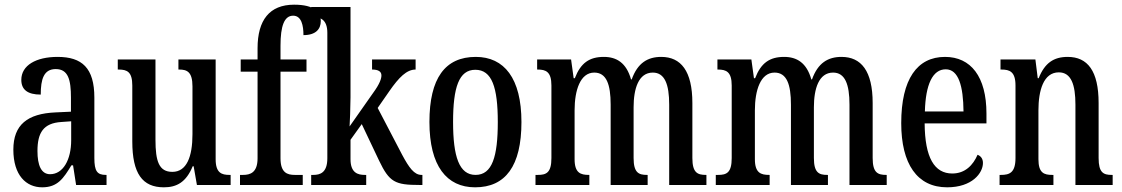

<svg xmlns="http://www.w3.org/2000/svg" viewBox="-20 -790 4794 820"><path d="M160 10C226 10 251 -28 285 -84H292L305 0H435V-43H432C395 -43 383 -59 383 -115V-373C383 -500 330 -547 226 -547C134 -547 71 -511 71 -449C71 -407 98 -386 154 -386C154 -452 167 -495 218 -495C272 -495 283 -448 283 -373V-313L218 -310C97 -305 37 -257 37 -151C37 -41 92 10 160 10ZM194 -46C156 -46 140 -84 140 -145C140 -223 165 -264 242 -269L284 -272V-191C284 -107 249 -46 194 -46Z M680 10C735 10 775 -12 803 -80H807L821 0H965V-43H960C927 -43 901 -51 901 -110V-536H742V-493H745C778 -493 802 -484 802 -421V-217C802 -120 777 -56 716 -56C659 -56 644 -101 644 -193V-536H483V-493H487C523 -493 545 -483 545 -425V-186C545 -49 588 10 680 10Z M1005 0H1273V-43H1239C1207 -43 1178 -52 1178 -114V-484H1289V-536H1178V-595C1178 -679 1194 -723 1232 -723C1268 -723 1276 -680 1276 -640C1329 -640 1350 -666 1350 -700C1350 -738 1323 -770 1236 -770C1131 -770 1080 -704 1080 -584V-536H1008V-484H1080V-114C1080 -52 1048 -43 1018 -43H1005Z M1309 0H1544V-43H1538C1509 -43 1477 -51 1477 -110V-193L1525 -260L1599 -104C1643 -12 1667 0 1772 0H1784V-43H1780C1749 -43 1727 -74 1698 -128L1593 -329L1643 -401C1684 -460 1717 -493 1755 -493V-536H1569V-493C1595 -493 1609 -485 1609 -468C1609 -455 1603 -433 1572 -391L1473 -250C1474 -256 1477 -341 1477 -375V-760H1309V-717H1318C1346 -717 1378 -708 1378 -650V-114C1378 -52 1347 -43 1318 -43H1309Z M2009 10C2139 10 2207 -81 2207 -269C2207 -456 2133 -547 2012 -547C1881 -547 1814 -456 1814 -269C1814 -81 1888 10 2009 10ZM2011 -43C1941 -43 1915 -121 1915 -269C1915 -417 1940 -492 2010 -492C2081 -492 2106 -417 2106 -269C2106 -121 2082 -43 2011 -43Z M2267 0H2497V-43H2495C2460 -43 2434 -51 2434 -110V-319C2434 -404 2458 -480 2518 -480C2570 -480 2588 -430 2588 -343V0H2746V-43H2743C2708 -43 2686 -52 2686 -115V-332C2686 -411 2707 -480 2768 -480C2819 -480 2838 -430 2838 -343V0H2997V-43H2995C2959 -43 2937 -52 2937 -115V-350C2937 -487 2888 -547 2804 -547C2746 -547 2703 -521 2678 -451H2675C2655 -522 2613 -547 2559 -547C2497 -547 2460 -521 2435 -456H2430L2419 -536H2274V-493H2276C2311 -493 2335 -484 2335 -425V-115C2335 -52 2313 -43 2277 -43H2267Z M3037 0H3267V-43H3265C3230 -43 3204 -51 3204 -110V-319C3204 -404 3228 -480 3288 -480C3340 -480 3358 -430 3358 -343V0H3516V-43H3513C3478 -43 3456 -52 3456 -115V-332C3456 -411 3477 -480 3538 -480C3589 -480 3608 -430 3608 -343V0H3767V-43H3765C3729 -43 3707 -52 3707 -115V-350C3707 -487 3658 -547 3574 -547C3516 -547 3473 -521 3448 -451H3445C3425 -522 3383 -547 3329 -547C3267 -547 3230 -521 3205 -456H3200L3189 -536H3044V-493H3046C3081 -493 3105 -484 3105 -425V-115C3105 -52 3083 -43 3047 -43H3037Z M4025 10C4132 10 4178 -51 4178 -94C4178 -113 4168 -124 4155 -129C4136 -85 4102 -49 4047 -49C3971 -49 3930 -116 3929 -263H4193V-305C4193 -463 4126 -547 4016 -547C3897 -547 3829 -452 3829 -264C3829 -90 3897 10 4025 10ZM4095 -314H3930C3933 -429 3963 -494 4019 -494C4074 -494 4094 -422 4095 -314Z M4249 0H4479V-43H4474C4439 -43 4415 -51 4415 -110V-319C4415 -402 4436 -481 4502 -481C4555 -481 4573 -428 4573 -343V0H4732V-43H4728C4693 -43 4672 -52 4672 -115V-350C4672 -487 4625 -547 4540 -547C4480 -547 4442 -521 4416 -456H4412L4402 -536H4253V-493H4257C4292 -493 4317 -484 4317 -425V-115C4317 -52 4291 -43 4255 -43H4249Z"/></svg>

Font: Noto Serif Armenian ExtraCondensed Medium
Style: Regular
Weight: 500
Width: 2
Designer: Monotype Design Team
Foundry: Monotype Imaging Inc.
Version: Version 2.008